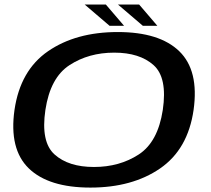

<svg xmlns="http://www.w3.org/2000/svg" viewBox="-20 -823 930 848"><path d="M379.5 5.5Q564 5.5 687 -79Q810 -163.5 835 -337.5Q859.5 -511.5 772 -596.5Q684.5 -681.5 500 -681.5Q315.5 -681.5 192.5 -597Q69.5 -512.5 44 -337.5Q19.5 -164.5 107 -79.5Q194.5 5.5 379.5 5.5ZM395 -85.5Q282.5 -85.5 221 -140.8Q159.5 -196 180.5 -337.5Q202 -480 286.8 -535.2Q371.5 -590.5 484.5 -590.5Q597 -590.5 658.5 -535.2Q720 -480 699 -337.5Q677.5 -196 592.8 -140.8Q508 -85.5 395 -85.5ZM611 -709H675L594.5 -803H501ZM464 -709H528L447.5 -803H354Z"/></svg>

Font: Anybody Expanded Medium
Style: Italic
Weight: 500
Width: 7
Italic angle: -10°
Version: Version 1.113;gftools[0.9.25]